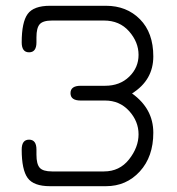

<svg xmlns="http://www.w3.org/2000/svg" viewBox="-20 -641 610 661"><path d="M434.6 -319.3Q507.8 -266.6 507.8 -184.1Q507.8 -101.6 461.4 -50.8Q415 0 344.7 0H152.3Q95.7 0 75.2 -28.3Q54.7 -56.6 54.7 -126Q54.7 -160.2 80.1 -160.2Q105.5 -160.2 105.5 -126V-108.4Q105.5 -76.2 116.7 -63.5Q127.9 -50.8 159.2 -50.8H337.9Q391.6 -50.8 424.3 -92.3Q457 -133.8 457 -178.7Q457 -223.6 424.3 -259.3Q391.6 -294.9 341.8 -294.9H257.8Q222.7 -294.9 222.7 -320.3Q222.7 -345.7 257.8 -345.7H341.8Q392.6 -345.7 424.8 -377Q457 -408.2 457 -452.1Q457 -496.1 424.3 -533.2Q391.6 -570.3 337.9 -570.3H159.2Q127.9 -570.3 116.7 -557.6Q105.5 -544.9 105.5 -512.7V-495.1Q105.5 -460.9 80.1 -460.9Q54.7 -460.9 54.7 -495.1Q54.7 -564.5 75.2 -592.8Q95.7 -621.1 152.3 -621.1H344.7Q416 -621.1 461.9 -574.7Q507.8 -528.3 507.8 -446.8Q507.8 -365.2 434.6 -319.3Z"/></svg>

Font: Jura
Style: Book
Weight: 400
Version: Version 2.5